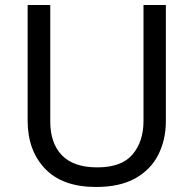

<svg xmlns="http://www.w3.org/2000/svg" viewBox="-20 -734 771 764"><path d="M640 -252Q640 -178 610 -118.5Q580 -59 518.5 -24.5Q457 10 362 10Q229 10 159.5 -62.5Q90 -135 90 -254V-714H180V-251Q180 -164 226.5 -116Q273 -68 367 -68Q464 -68 507.5 -119.5Q551 -171 551 -252V-714H640Z"/></svg>

Font: Noto Sans Javanese
Style: Regular
Weight: 400
Designer: Monotype Design Team
Foundry: Monotype Imaging Inc.
Version: Version 2.004